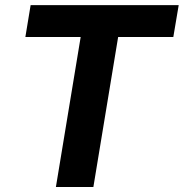

<svg xmlns="http://www.w3.org/2000/svg" viewBox="-20 -748 735 768"><path d="M81.5 -600.1 102.5 -727.5H694.8L673.3 -600.1H452.6L353.5 0H203.6L302.7 -600.1Z"/></svg>

Font: Inter 28pt
Style: Bold Italic
Weight: 700
Italic angle: -9.3988°
Designer: Rasmus Andersson
Foundry: rsms
Version: Version 4.001;git-66647c0bb